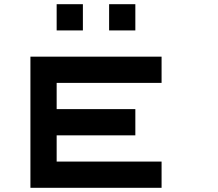

<svg xmlns="http://www.w3.org/2000/svg" viewBox="-20 -895 1040 915"><path d="M250 -875H375V-750H250ZM500 -875H625V-750H500ZM125 -625H750V-500H250V-375H625V-250H250V-125H750V0H125Z"/></svg>

Font: Dogica
Style: Regular
Weight: 400
Monospace: yes
Designer: Roberto Mocci
Version: Version 001.012